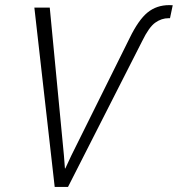

<svg xmlns="http://www.w3.org/2000/svg" viewBox="-20 -741 705 761"><path d="M233.4 -124.5 237.3 -73.7 238.8 -73.2 262.7 -124.5 493.7 -589.8Q528.8 -662.1 564.7 -691.4Q600.6 -720.7 650.9 -720.7L664.6 -720.2L653.8 -668.9H648.4Q620.1 -668.9 595.2 -651.1Q570.3 -633.3 543.5 -578.1L249.5 0H196.8L116.2 -710.9H177.2Z"/></svg>

Font: Franko
Style: Light Italic
Weight: 300
Designer: Google
Version: Version 1.200310; 2013